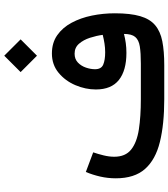

<svg xmlns="http://www.w3.org/2000/svg" viewBox="36 -840 804 917"><g transform="rotate(-90 438.5 -382.0)"><path d="M630.4 -764.2 708.5 -686 630.4 -607.9 552.2 -686ZM734.4 -192.4Q713.4 -187 690.9 -183.8Q668.5 -180.7 644 -180.7Q559.6 -180.7 514.4 -216.8Q469.2 -252.9 469.2 -326.7Q469.2 -376 489.7 -424.3Q510.3 -472.7 548.8 -504.6Q587.4 -536.6 641.1 -536.6Q691.9 -536.6 728.3 -511.2Q764.6 -485.8 787.8 -442.6Q811 -399.4 822 -345.9Q833 -292.5 833 -235.8Q833 -161.6 819.3 -115Q805.7 -68.4 776.1 -43.5Q746.6 -18.6 699.5 -9.3Q652.3 0 585 0H422.9Q303.2 0 218.8 -20.8Q134.3 -41.5 89.6 -91.8Q44.9 -142.1 44.9 -231.4Q44.9 -269.5 53.2 -305.9Q61.5 -342.3 75.2 -374.5L168.9 -339.4Q161.1 -316.9 154.5 -290Q147.9 -263.2 147.9 -238.8Q147.9 -185.5 182.1 -158.2Q216.3 -130.9 278.3 -121.3Q340.3 -111.8 422.9 -111.8H592.3Q643.1 -111.8 674.3 -116.7Q705.6 -121.6 720 -138.7Q734.4 -155.8 734.4 -192.4ZM647 -282.2Q668 -282.2 688.5 -285.4Q709 -288.6 730 -293.9Q726.1 -323.7 716.1 -354.7Q706.1 -385.7 687.7 -407Q669.4 -428.2 640.1 -428.2Q614.3 -428.2 597.9 -412.6Q581.5 -397 573.7 -374.3Q565.9 -351.6 565.9 -330.6Q565.9 -300.8 587.9 -291.5Q609.9 -282.2 647 -282.2Z"/></g></svg>

Font: Vazirmatn UI Medium
Style: Regular
Weight: 500
Designer: Saber Rastikerdar
Foundry: Saber Rastikerdar
Version: Version 33.003